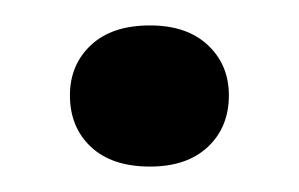

<svg xmlns="http://www.w3.org/2000/svg" viewBox="-20 -123 235 151"><path d="M98 8Q68 8 51.5 -7.5Q35 -23 35 -48Q35 -72 51.5 -87.5Q68 -103 98 -103Q127 -103 143.5 -87.5Q160 -72 160 -48Q160 -23 143.5 -7.5Q127 8 98 8Z"/></svg>

Font: Mona Sans SemiExpanded Medium
Style: Regular
Weight: 500
Width: 6
Designer: Deni Anggara
Foundry: GitHub
Version: Version 2.000